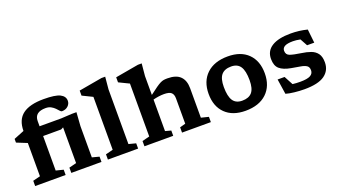

<svg xmlns="http://www.w3.org/2000/svg" viewBox="-62 -1272 3195 1812"><g transform="rotate(-20 1535.0 -366.0)"><path d="M287.5 -71.5 361.5 -53V0H55.5V-53L129.5 -71.5V-405.5L25.5 -447.5V-484.5L129.5 -526.5Q130 -639 200 -691.5Q270 -744 410 -744Q527 -744 573.8 -720.2Q620.5 -696.5 620.5 -651.5Q620.5 -621.5 596.8 -599.2Q573 -577 535 -577Q527 -577 516.2 -589.2Q505.5 -601.5 490 -617.5Q474.5 -633.5 452.2 -645.8Q430 -658 399 -658Q287.5 -658 287.5 -568V-516H504L613 -522H660L650.5 -385.5V-71.5L721.5 -53V0H418.5V-53L492.5 -71.5V-430.5L468.5 -418H287.5Z M1018 -71.5 1089.5 -53V0H786V-53L860 -71.5V-603Q850.5 -608 819 -623Q787.5 -638 758.5 -652.5V-703L991.5 -744H1029.5L1018 -621Z M1442 0H1153V-53L1227 -71.5V-603Q1217 -608 1185.5 -623Q1154 -638 1125 -652.5V-703L1358 -744H1396L1384.5 -621V-431.5Q1429.5 -466 1457.5 -485.8Q1485.5 -505.5 1504 -514.5Q1522.5 -523.5 1538.2 -526Q1554 -528.5 1575 -528.5Q1662.5 -528.5 1704 -487Q1745.5 -445.5 1745.5 -367.5V-71.5L1820 -53V0H1530.5V-53L1587.5 -68.5V-322.5Q1587.5 -363 1566.8 -381.5Q1546 -400 1493.5 -400Q1467.5 -400 1439.2 -396Q1411 -392 1384.5 -385V-68.5L1442 -53Z M2166.5 12Q2036.5 12 1963.8 -59.8Q1891 -131.5 1891 -256.5Q1891 -383 1967.8 -455.8Q2044.5 -528.5 2180.5 -528.5Q2311 -528.5 2383.5 -456.5Q2456 -384.5 2456 -259.5Q2456 -133 2379.2 -60.5Q2302.5 12 2166.5 12ZM2169 -88.5Q2235.5 -88.5 2267.2 -125.8Q2299 -163 2299 -247.5Q2299 -341 2270.2 -384.5Q2241.5 -428 2178 -428Q2112 -428 2080 -390.5Q2048 -353 2048 -269Q2048 -175.5 2076.8 -132Q2105.5 -88.5 2169 -88.5Z M2813 -528.5Q2899 -528.5 2978.5 -508L2993.5 -371H2921.5L2881.5 -444Q2839.5 -452.5 2808 -452.5Q2752 -452.5 2725.8 -438.2Q2699.5 -424 2699.5 -395.5Q2699.5 -356 2735 -343.2Q2770.5 -330.5 2846.5 -319.5Q2897.5 -312.5 2937.8 -297.8Q2978 -283 3001.2 -251.5Q3024.5 -220 3024.5 -163Q3024.5 -80.5 2960.2 -34.8Q2896 11 2758 11Q2708.5 11 2657 5.2Q2605.5 -0.5 2572.5 -10.5L2549.5 -162.5H2619.5L2667 -73.5Q2686 -71 2706 -70Q2726 -69 2744 -69Q2815 -69 2845.5 -86Q2876 -103 2876 -137Q2876 -170 2854.5 -184Q2833 -198 2794.5 -204.2Q2756 -210.5 2706 -219.5Q2630.5 -233 2593.8 -265Q2557 -297 2557 -365.5Q2557 -446 2623 -487.2Q2689 -528.5 2813 -528.5Z"/></g></svg>

Font: Newsreader 6pt SemiBold
Style: Regular
Weight: 600
Designer: Hugues Gentile
Foundry: Production Type
Version: Version 1.003; ttfautohint (v1.8.3)